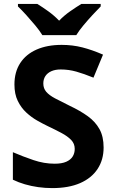

<svg xmlns="http://www.w3.org/2000/svg" viewBox="-20 -954 591 984"><path d="M511 -198Q511 -135 480 -88Q449 -41 390.5 -15.5Q332 10 248 10Q211 10 175.5 5Q140 0 107.5 -9.5Q75 -19 46 -33V-174Q97 -152 151.5 -133.5Q206 -115 260 -115Q297 -115 319.5 -125Q342 -135 352.5 -152Q363 -169 363 -191Q363 -218 344.5 -237Q326 -256 295 -272.5Q264 -289 224 -308Q199 -320 170 -336.5Q141 -353 114.5 -377.5Q88 -402 71 -437Q54 -472 54 -521Q54 -585 83.5 -630.5Q113 -676 167.5 -700Q222 -724 296 -724Q352 -724 402.5 -711Q453 -698 508 -674L459 -556Q410 -576 371 -587Q332 -598 291 -598Q263 -598 243 -589Q223 -580 212.5 -564Q202 -548 202 -526Q202 -501 217 -483.5Q232 -466 262 -450Q292 -434 337 -412Q392 -386 430.5 -358Q469 -330 490 -292Q511 -254 511 -198ZM197 -774Q183 -797 160.5 -824Q138 -851 114.5 -877Q91 -903 72 -921V-934H171Q197 -918 227 -896.5Q257 -875 283 -848Q309 -875 340 -896.5Q371 -918 397 -934H496V-921Q478 -903 454 -877Q430 -851 407.5 -824Q385 -797 371 -774Z"/></svg>

Font: Noto Sans Sinhala
Style: Regular
Weight: 400
Designer: Jelle Bosma - Monotype Design Team
Foundry: Monotype Imaging Inc.
Version: Version 2.006